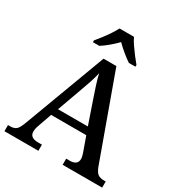

<svg xmlns="http://www.w3.org/2000/svg" viewBox="-212 -1075 1142 1220"><g transform="rotate(30 359.0 -465.5)"><path d="M1 0V-45H18Q47 -45 62.5 -59.5Q78 -74 95 -122L316 -714H410L631 -103Q644 -69 660 -57Q676 -45 704 -45H718V0H428V-45H455Q481 -45 496 -56Q511 -67 511 -91Q511 -100 508.5 -109.5Q506 -119 503 -129L464 -238H206L171 -138Q161 -111 161 -91Q161 -45 221 -45H250V0ZM226 -291H445L386 -463Q372 -504 359 -544Q346 -584 338 -620Q330 -585 318.5 -549.5Q307 -514 291 -471ZM205 -784Q221 -803 241 -829Q261 -855 279 -882Q297 -909 308 -931H414Q424 -909 442.5 -882Q461 -855 481 -829Q501 -803 517 -784V-771H469Q443 -788 413 -813Q383 -838 360 -861Q338 -838 308.5 -813Q279 -788 252 -771H205Z"/></g></svg>

Font: Noto Serif Tamil Medium
Style: Regular
Weight: 500
Designer: Indian Type Foundry, Tom Grace, and the Monotype Design Team
Foundry: Monotype Imaging Inc.
Version: Version 2.004; ttfautohint (v1.8.4.7-5d5b)